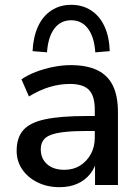

<svg xmlns="http://www.w3.org/2000/svg" viewBox="-20 -767 577 796"><path d="M227 9Q176 9 135.5 -11Q95 -31 72 -65Q49 -99 49 -142Q49 -196 76.5 -227.5Q104 -259 167.5 -272.5Q231 -286 339 -286H386V-224H340Q286 -224 249 -220Q212 -216 190 -207.5Q168 -199 158.5 -184Q149 -169 149 -148Q149 -110 175 -86.5Q201 -63 247 -63Q284 -63 312 -80.5Q340 -98 356.5 -128Q373 -158 373 -197V-312Q373 -369 349 -394Q325 -419 270 -419Q228 -419 186 -406.5Q144 -394 100 -367L69 -438Q95 -456 129 -469Q163 -482 200.5 -489.5Q238 -497 273 -497Q340 -497 383.5 -476Q427 -455 448 -412Q469 -369 469 -301V0H374V-109H383Q375 -72 353.5 -45.5Q332 -19 300 -5Q268 9 227 9ZM175 -550 115 -555Q118 -615 138 -658Q158 -701 193.5 -724Q229 -747 275 -747Q322 -747 357.5 -724Q393 -701 413 -658Q433 -615 435 -555L375 -550Q371 -613 345 -648Q319 -683 275 -683Q231 -683 205 -648Q179 -613 175 -550Z"/></svg>

Font: Nunito Sans 12pt ExtraLight 12pt SemiBold
Style: Regular
Weight: 600
Version: Version 3.101;gftools[0.9.27]